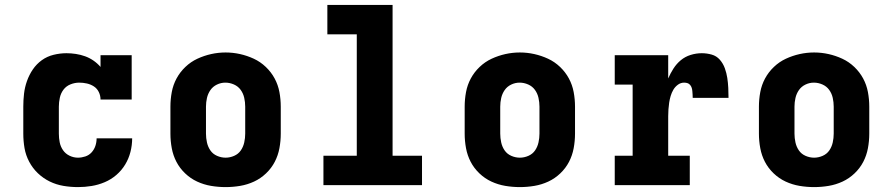

<svg xmlns="http://www.w3.org/2000/svg" viewBox="-20 -755 3640 783"><path d="M298 8Q268 8 238.5 3Q209 -2 182.5 -15Q156 -28 134.5 -48.5Q113 -69 99 -95.5Q85 -122 80 -151Q75 -180 75 -210V-320Q75 -347 78 -373Q81 -399 90 -424.5Q99 -450 114 -472Q129 -494 150.5 -509.5Q172 -525 198.5 -531.5Q225 -538 251 -538Q270 -538 289.5 -535Q309 -532 327 -525.5Q345 -519 361 -508Q377 -497 390 -482V-530H517V-349H390Q390 -365 383 -379.5Q376 -394 363 -402.5Q350 -411 334.5 -414.5Q319 -418 303 -418Q285 -418 267.5 -411Q250 -404 239 -389.5Q228 -375 224 -356.5Q220 -338 220 -320V-210Q220 -192 223.5 -174.5Q227 -157 237 -142.5Q247 -128 263.5 -120Q280 -112 298 -112Q313 -112 328 -117Q343 -122 353.5 -133.5Q364 -145 369 -160Q374 -175 374 -191Q374 -191 374 -191Q374 -191 374 -191Q374 -191 374 -191Q374 -191 374 -191H519Q519 -191 519 -191Q519 -191 519 -191Q519 -163 512 -135.5Q505 -108 490.5 -84Q476 -60 454.5 -41.5Q433 -23 407 -12Q381 -1 353.5 3.5Q326 8 298 8Z M900 8Q870 8 840.5 3Q811 -2 784 -14.5Q757 -27 735 -48Q713 -69 699.5 -95Q686 -121 680.5 -150.5Q675 -180 675 -210V-320Q675 -350 680.5 -379.5Q686 -409 700 -435Q714 -461 736 -482Q758 -503 785 -515.5Q812 -528 841 -534.5Q870 -541 900 -541Q930 -541 959 -534.5Q988 -528 1015 -515.5Q1042 -503 1064 -482Q1086 -461 1100 -435Q1114 -409 1119.5 -379.5Q1125 -350 1125 -320V-210Q1125 -180 1119.5 -150.5Q1114 -121 1100.5 -95Q1087 -69 1065 -48Q1043 -27 1016 -14.5Q989 -2 959.5 3Q930 8 900 8ZM900 -112Q918 -112 935 -119.5Q952 -127 962 -141.5Q972 -156 976 -174Q980 -192 980 -210V-320Q980 -338 976 -356Q972 -374 961.5 -388.5Q951 -403 934 -410.5Q917 -418 899 -418Q881 -418 864.5 -410Q848 -402 838 -387.5Q828 -373 824 -355.5Q820 -338 820 -320V-210Q820 -192 824 -174Q828 -156 838 -141.5Q848 -127 865 -119.5Q882 -112 900 -112Z M1299 0V-120H1435V-615H1315V-735H1581V-120H1701V0Z M2100 8Q2070 8 2040.5 3Q2011 -2 1984 -14.5Q1957 -27 1935 -48Q1913 -69 1899.5 -95Q1886 -121 1880.5 -150.5Q1875 -180 1875 -210V-320Q1875 -350 1880.5 -379.5Q1886 -409 1900 -435Q1914 -461 1936 -482Q1958 -503 1985 -515.5Q2012 -528 2041 -534.5Q2070 -541 2100 -541Q2130 -541 2159 -534.5Q2188 -528 2215 -515.5Q2242 -503 2264 -482Q2286 -461 2300 -435Q2314 -409 2319.5 -379.5Q2325 -350 2325 -320V-210Q2325 -180 2319.5 -150.5Q2314 -121 2300.5 -95Q2287 -69 2265 -48Q2243 -27 2216 -14.5Q2189 -2 2159.5 3Q2130 8 2100 8ZM2100 -112Q2118 -112 2135 -119.5Q2152 -127 2162 -141.5Q2172 -156 2176 -174Q2180 -192 2180 -210V-320Q2180 -338 2176 -356Q2172 -374 2161.5 -388.5Q2151 -403 2134 -410.5Q2117 -418 2099 -418Q2081 -418 2064.5 -410Q2048 -402 2038 -387.5Q2028 -373 2024 -355.5Q2020 -338 2020 -320V-210Q2020 -192 2024 -174Q2028 -156 2038 -141.5Q2048 -127 2065 -119.5Q2082 -112 2100 -112Z M2487 0V-120H2560V-410H2487V-530H2705V-435Q2714 -456 2726.5 -475.5Q2739 -495 2756.5 -509.5Q2774 -524 2796.5 -531Q2819 -538 2842 -538Q2862 -538 2882 -532.5Q2902 -527 2915.5 -511.5Q2929 -496 2936 -476.5Q2943 -457 2946 -437Q2949 -417 2950 -396.5Q2951 -376 2951 -356H2805Q2805 -363 2804.5 -369.5Q2804 -376 2803.5 -383Q2803 -390 2801 -396.5Q2799 -403 2794.5 -408.5Q2790 -414 2783.5 -416Q2777 -418 2770 -418Q2756 -418 2744.5 -409.5Q2733 -401 2726 -389Q2719 -377 2715 -363.5Q2711 -350 2709 -336.5Q2707 -323 2706 -309Q2705 -295 2705 -281V-120H2793V0Z M3300 8Q3270 8 3240.5 3Q3211 -2 3184 -14.5Q3157 -27 3135 -48Q3113 -69 3099.5 -95Q3086 -121 3080.5 -150.5Q3075 -180 3075 -210V-320Q3075 -350 3080.5 -379.5Q3086 -409 3100 -435Q3114 -461 3136 -482Q3158 -503 3185 -515.5Q3212 -528 3241 -534.5Q3270 -541 3300 -541Q3330 -541 3359 -534.5Q3388 -528 3415 -515.5Q3442 -503 3464 -482Q3486 -461 3500 -435Q3514 -409 3519.5 -379.5Q3525 -350 3525 -320V-210Q3525 -180 3519.5 -150.5Q3514 -121 3500.5 -95Q3487 -69 3465 -48Q3443 -27 3416 -14.5Q3389 -2 3359.5 3Q3330 8 3300 8ZM3300 -112Q3318 -112 3335 -119.5Q3352 -127 3362 -141.5Q3372 -156 3376 -174Q3380 -192 3380 -210V-320Q3380 -338 3376 -356Q3372 -374 3361.5 -388.5Q3351 -403 3334 -410.5Q3317 -418 3299 -418Q3281 -418 3264.5 -410Q3248 -402 3238 -387.5Q3228 -373 3224 -355.5Q3220 -338 3220 -320V-210Q3220 -192 3224 -174Q3228 -156 3238 -141.5Q3248 -127 3265 -119.5Q3282 -112 3300 -112Z"/></svg>

Font: Iosevka Slab Heavy Extended
Style: Regular
Weight: 900
Width: 7
Monospace: yes
Designer: Belleve Invis
Foundry: Belleve Invis
Version: Version 11.1.0; ttfautohint (v1.8.3)